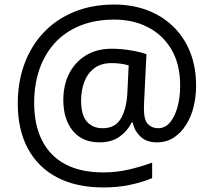

<svg xmlns="http://www.w3.org/2000/svg" viewBox="-20 -734 939 843"><path d="M841 -357Q841 -311 830.5 -267Q820 -223 798 -187.5Q776 -152 744 -130.5Q712 -109 668 -109Q622 -109 595.5 -135.5Q569 -162 563 -196H558Q540 -159 505 -134Q470 -109 417 -109Q341 -109 299.5 -160Q258 -211 258 -295Q258 -361 284 -411.5Q310 -462 357.5 -491Q405 -520 470 -520Q514 -520 556.5 -512.5Q599 -505 623 -496L613 -293Q612 -275 612 -267.5Q612 -260 612 -257Q612 -205 630.5 -188Q649 -171 674 -171Q705 -171 726.5 -196.5Q748 -222 759.5 -264.5Q771 -307 771 -358Q771 -451 733.5 -515.5Q696 -580 630.5 -614Q565 -648 482 -648Q397 -648 331 -621Q265 -594 220.5 -545Q176 -496 153 -429.5Q130 -363 130 -283Q130 -185 165 -116.5Q200 -48 267.5 -12.5Q335 23 433 23Q494 23 549.5 9.5Q605 -4 648 -20V48Q605 66 551.5 77.5Q498 89 433 89Q315 89 231 45Q147 1 102.5 -81.5Q58 -164 58 -280Q58 -373 87 -452.5Q116 -532 171 -590.5Q226 -649 304.5 -681.5Q383 -714 482 -714Q560 -714 625.5 -689.5Q691 -665 739.5 -618.5Q788 -572 814.5 -506Q841 -440 841 -357ZM336 -293Q336 -229 361.5 -200Q387 -171 430 -171Q486 -171 510.5 -213Q535 -255 539 -322L545 -447Q532 -451 512 -454Q492 -457 471 -457Q422 -457 392 -433Q362 -409 349 -371.5Q336 -334 336 -293Z"/></svg>

Font: hexlkannada05
Style: Book
Weight: 400
Designer: Jelle Bosma - Monotype Design Team
Foundry: Monotype Imaging Inc.
Version: Version 2.003